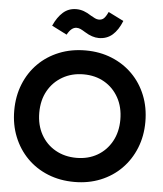

<svg xmlns="http://www.w3.org/2000/svg" viewBox="-60 -960 871 1024"><g transform="rotate(5 375.0 -447.5)"><path d="M24 -340Q24 -417 50 -481.5Q76 -546 123 -593Q170 -640 234.5 -666Q299 -692 376 -692Q452 -692 516 -666Q580 -640 627 -593Q674 -546 700 -481.5Q726 -417 726 -340Q726 -264 700 -199.5Q674 -135 627 -87.5Q580 -40 516 -14Q452 12 376 12Q299 12 234.5 -14Q170 -40 123 -87.5Q76 -135 50 -199.5Q24 -264 24 -340ZM158 -340Q158 -274 186 -223.5Q214 -173 263.5 -145Q313 -117 376 -117Q439 -117 487.5 -145Q536 -173 564 -223.5Q592 -274 592 -340Q592 -407 564 -457.5Q536 -508 487.5 -536Q439 -564 376 -564Q313 -564 263.5 -535.5Q214 -507 186 -457Q158 -407 158 -340ZM439 -764Q404 -764 364 -789Q348 -799 338 -803.5Q328 -808 317 -808Q289 -808 267 -767L186 -808Q207 -855 236.5 -881Q266 -907 307 -907Q328 -907 347.5 -900Q367 -893 388 -879Q400 -872 410.5 -867Q421 -862 431 -862Q447 -862 457.5 -871.5Q468 -881 480 -907L562 -866Q542 -816 512 -790Q482 -764 439 -764Z"/></g></svg>

Font: Gabarito SemiBold
Style: Regular
Weight: 600
Designer: Leandro Assis / Alvaro Franca / Felipe Casaprima
Foundry: Naipe Foundry
Version: Version 1.000